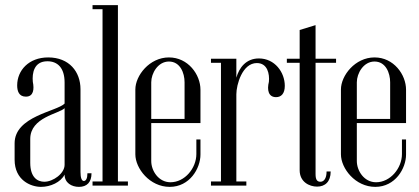

<svg xmlns="http://www.w3.org/2000/svg" viewBox="-20 -724 1635 749"><path d="M47 -391C47 -370 53 -347 81 -347C111 -347 114 -376 108 -405C105 -438 112 -485 165 -485C204 -485 232 -460 232 -402V-320C202 -289 37 -271 37 -165V-101C37 -21 100 5 140 5C177 5 217 -13 232 -43C232 -11 259 5 288 5C319 5 337 -13 337 -48H321C321 -29 316 -18 307 -18C299 -18 294 -30 294 -53V-376C294 -444 250 -500 168 -500C92 -500 47 -449 47 -391ZM232 -302V-81C232 -47 187 -15 153 -15C127 -15 98 -31 98 -89V-182C98 -267 211 -280 232 -302Z M341 0H479V-16H440V-704H341V-688H380V-16H341Z M508 -375V-122C508 -67 564 5 642 5C720 5 762 -67 762 -121V-180H746V-123C746 -68 701 -13 645 -13C599 -13 570 -57 570 -96V-244H762V-374C762 -433 714 -500 639 -500C563 -500 508 -429 508 -375ZM570 -403C570 -438 596 -484 639 -484C683 -484 700 -439 700 -403V-260H570Z M803 0H941V-16H902V-356C902 -393 925 -478 982 -478C1024 -478 1032 -435 1029 -405C1021 -373 1027 -345 1057 -345C1077 -345 1091 -359 1091 -389C1091 -442 1052 -496 990 -496C940 -496 913 -460 902 -421V-495H803V-479H842V-16H803Z M1099 -479H1149V-60C1149 -14 1187 4 1217 4C1248 4 1270 -15 1270 -55H1254C1254 -27 1243 -15 1230 -15C1217 -15 1211 -23 1211 -45V-479H1291V-495H1211V-626L1149 -607V-495H1099Z M1310 -375V-122C1310 -67 1366 5 1444 5C1522 5 1564 -67 1564 -121V-180H1548V-123C1548 -68 1503 -13 1447 -13C1401 -13 1372 -57 1372 -96V-244H1564V-374C1564 -433 1516 -500 1441 -500C1365 -500 1310 -429 1310 -375ZM1372 -403C1372 -438 1398 -484 1441 -484C1485 -484 1502 -439 1502 -403V-260H1372Z"/></svg>

Font: Emberly
Style: Regular
Weight: 400
Designer: Rajesh Rajput
Foundry: Rajesh Rajput
Version: Version 1.000